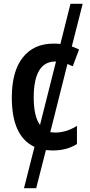

<svg xmlns="http://www.w3.org/2000/svg" viewBox="-20 -780 475 1008"><path d="M334 -444 244 -86Q260 -84 269 -84Q328 -84 384 -119V-24Q332 10 256 10Q243 10 221 8L170 208H106L161 -9Q42 -64 42 -268Q42 -405 99.5 -478Q157 -551 261 -551Q286 -551 297 -549L350 -760H414L357 -536Q378 -529 395 -520L362 -432ZM274 -457H270Q214 -457 185.5 -409.5Q157 -362 157 -268Q157 -169 190 -124Z"/></svg>

Font: Noto Sans Display Medium Narrow
Style: Regular
Weight: 500
Width: 4
Designer: Monotype Design team
Foundry: Monotype Imaging Inc.
Version: Version 1.000